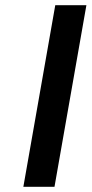

<svg xmlns="http://www.w3.org/2000/svg" viewBox="-20 -720 353 740"><path d="M70 0 193 -700H313L190 0Z"/></svg>

Font: Cuprum
Style: Bold Italic
Weight: 700
Italic angle: -10°
Designer: Jovanny Lemonad
Foundry: Jovanny Lemonad
Version: Version 3.000